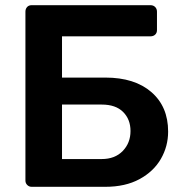

<svg xmlns="http://www.w3.org/2000/svg" viewBox="-20 -720 689 740"><path d="M102 0Q92 0 85 -7Q78 -14 78 -24V-675Q78 -686 84.5 -693Q91 -700 102 -700H560Q571 -700 578 -693Q585 -686 585 -675V-604Q585 -593 578 -586.5Q571 -580 560 -580H219V-421H386Q499 -421 563.5 -365Q628 -309 628 -213Q628 -156 600 -107.5Q572 -59 517.5 -29.5Q463 0 386 0ZM372 -107Q423 -107 453 -138Q483 -169 483 -215Q483 -260 454.5 -288.5Q426 -317 372 -317H219V-107Z"/></svg>

Font: Rubik AZ
Style: Regular
Weight: 500
Designer: Hubert and Fischer
Foundry: Hubert & Fischer
Version: Version 2.000